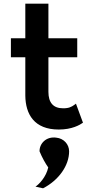

<svg xmlns="http://www.w3.org/2000/svg" viewBox="-20 -688 501 1039"><path d="M354 131C354 93 325 61 285 57C230 49 193 89 194 131C208 165 226 197 241 218C230 269 192 309 172 322C186 325 200 328 213 331C298 287 354 208 354 131ZM429 -24 391 -127C380 -119 364 -105 339 -103C334 -102 328 -102 321 -102C268 -102 242 -133 242 -191V-378H398V-481H242V-668H117V-481H39V-378H117V-171C118 -70 165 13 298 13C370 13 412 -12 429 -24Z"/></svg>

Font: Bluebird
Style: Ext
Weight: 400
Designer: Jasper
Foundry: Cannot Into Space Fonts
Version: Version 0.98